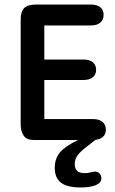

<svg xmlns="http://www.w3.org/2000/svg" viewBox="-20 -616 506 845"><path d="M175 -504H380Q407 -504 421.5 -516.5Q436 -529 436 -550Q436 -572 421.5 -584Q407 -596 380 -596H138Q102 -596 86.5 -580.5Q71 -565 71 -529V-67Q71 -40 83.5 -20Q96 0 128 0H390Q416 0 431 -12Q446 -24 446 -46Q446 -67 431 -79.5Q416 -92 390 -92H175V-264H348Q374 -264 388.5 -276Q403 -288 403 -309Q403 -330 388.5 -342Q374 -354 348 -354H175ZM402 -2 324 0Q266 28 243.5 55Q221 82 221 123Q221 167 248.5 188Q276 209 334 209Q379 209 402.5 198.5Q426 188 426 169Q426 156 418 147.5Q410 139 398 139Q396 139 394 139.5Q392 140 390 140Q374 144 367 145Q360 146 353 146Q331 146 320 136.5Q309 127 309 107Q309 85 320.5 69Q332 53 353 36.5Q374 20 402 -2Z"/></svg>

Font: Beiruti SemiBold
Style: Regular
Weight: 600
Designer: Arlette Boutros
Foundry: Boutros
Version: Version 1.41